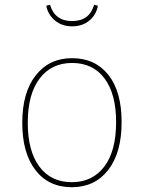

<svg xmlns="http://www.w3.org/2000/svg" viewBox="-20 -772 600 802"><path d="M281 -662Q239 -662 210 -686Q181 -710 173 -748L189 -752Q209 -684 281 -684Q354 -684 373 -752L389 -748Q382 -710 353 -686Q324 -662 281 -662ZM281 -529Q377 -529 432.5 -459.5Q488 -390 488 -262Q488 -134 432 -62Q376 10 280 10Q183 10 128 -61.5Q73 -133 73 -259Q73 -386 129.5 -457.5Q186 -529 281 -529ZM281 -509Q195 -509 145.5 -444Q96 -379 96 -259Q96 -141 144.5 -76Q193 -11 280 -11Q366 -11 415.5 -76Q465 -141 465 -262Q465 -380 416.5 -444.5Q368 -509 281 -509Z"/></svg>

Font: FiraGO Thin
Style: Regular
Weight: 100
Designer: bBox Type
Foundry: bBox Type GmbH
Version: Version 1.001;PS 001.001;hotconv 1.0.88;makeotf.lib2.5.64775